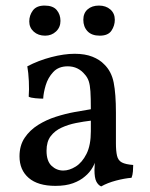

<svg xmlns="http://www.w3.org/2000/svg" viewBox="-20 -660 538 689"><path d="M343 9Q332 4 325.5 -9Q319 -22 319 -50Q319 -59 320 -71.5Q321 -84 324 -94H326Q323 -78 312.5 -59.5Q302 -41 285 -27Q268 -12 242 -2.5Q216 7 179 7Q116 7 83 -21.5Q50 -50 50 -99Q50 -138 68.5 -165.5Q87 -193 116.5 -211.5Q146 -230 180.5 -241Q215 -252 248 -258Q281 -264 306 -268Q306 -309 304.5 -332Q303 -355 298.5 -368.5Q294 -382 285 -392Q273 -407 257.5 -414.5Q242 -422 223 -422Q190 -422 171 -401.5Q152 -381 144 -354Q136 -327 135 -306Q124 -306 107 -307.5Q90 -309 83 -313Q85 -338 83.5 -369Q82 -400 78 -422Q118 -443 164 -455Q210 -467 248 -467Q285 -467 311.5 -456.5Q338 -446 354 -429Q380 -404 388 -363.5Q396 -323 396 -256V-146Q396 -118 400 -101Q404 -84 417.5 -77Q431 -70 458 -68Q458 -58 457 -45Q456 -32 452 -22Q427 -20 396.5 -12Q366 -4 343 9ZM207 -48Q229 -48 252 -62.5Q275 -77 290.5 -108Q306 -139 306 -189V-227Q280 -224 252.5 -218.5Q225 -213 201 -202Q177 -191 162 -171.5Q147 -152 147 -119Q147 -82 165 -65Q183 -48 207 -48ZM338 -532Q309 -532 294 -548Q279 -564 279 -589Q279 -613 294.5 -626.5Q310 -640 335 -640Q360 -640 376 -626Q392 -612 392 -589Q392 -568 380 -550Q368 -532 338 -532ZM142 -532Q117 -532 101 -546.5Q85 -561 85 -583Q85 -605 98 -622.5Q111 -640 140 -640Q170 -640 183.5 -624Q197 -608 197 -585Q197 -562 181 -547Q165 -532 142 -532Z"/></svg>

Font: Vollkorn
Style: Regular
Weight: 400
Designer: Friedrich Althausen
Foundry: Friedrich Althausen
Version: Version 4.104